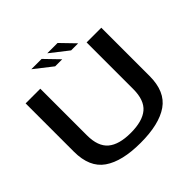

<svg xmlns="http://www.w3.org/2000/svg" viewBox="-195 -994 1192 1192"><g transform="rotate(-45 401.0 -398.0)"><path d="M391.5 4Q229 4 144.2 -54.8Q59.5 -113.5 59.5 -250.5V-674.5H188.5V-265Q188.5 -168 238.8 -125.5Q289 -83 391.8 -83Q494.5 -83 544.8 -125.2Q595 -167.5 595 -265V-674.5H724V-250.5Q724 -113.5 639.2 -54.8Q554.5 4 391.5 4ZM492 -707.5 374.5 -799.5H465L554 -707.5ZM352 -707.5 234.5 -799.5H325L414 -707.5Z"/></g></svg>

Font: Anybody ExtraExpanded Medium
Style: Regular
Weight: 500
Width: 8
Designer: Tyler Finck
Foundry: Etcetera Type Company
Version: Version 1.010; ttfautohint (v1.8.3) -l 8 -r 50 -G 200 -x 14 